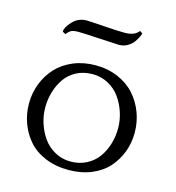

<svg xmlns="http://www.w3.org/2000/svg" viewBox="-103 -764 790 863"><g transform="rotate(15 291.5 -332.5)"><path d="M291 -475.1Q348.6 -475.1 396 -454.6Q443.4 -434.1 474.1 -399.4Q504.9 -364.7 521.5 -320.3Q538.1 -275.9 538.1 -227.1Q538.1 -180.2 522.5 -138.2Q506.8 -96.2 477.3 -62.5Q447.8 -28.8 400.1 -8.8Q352.5 11.2 293 11.2Q231.9 11.2 183.3 -9.5Q134.8 -30.3 105.2 -64.9Q75.7 -99.6 60.3 -142.3Q44.9 -185.1 44.9 -231.9Q44.9 -281.2 62 -325.2Q79.1 -369.1 110.1 -402.6Q141.1 -436 188 -455.6Q234.9 -475.1 291 -475.1ZM292 -27.8Q333 -27.8 365.7 -44.7Q398.4 -61.5 418.9 -89.8Q439.5 -118.2 450.2 -153.6Q460.9 -189 460.9 -227.1Q460.9 -264.2 449.2 -300.3Q437.5 -336.4 416.3 -366.5Q395 -396.5 361.6 -414.8Q328.1 -433.1 288.1 -433.1Q246.1 -433.1 213.1 -415.8Q180.2 -398.4 160.4 -369.6Q140.6 -340.8 130.4 -306.2Q120.1 -271.5 120.1 -233.9Q120.1 -196.8 131.8 -160.4Q143.6 -124 164.8 -94.2Q186 -64.5 219.5 -46.1Q252.9 -27.8 292 -27.8ZM455.1 -668Q455.1 -663.6 450 -652.3Q444.8 -641.1 435.1 -626.7Q425.3 -612.3 407.2 -601.6Q389.2 -590.8 367.2 -590.8Q355 -590.8 276.9 -595.5Q198.7 -600.1 176.8 -600.1Q153.3 -600.1 143.1 -594.5Q132.8 -588.9 122.1 -575.2L107.9 -583Q107.9 -603 134.5 -631.1Q161.1 -659.2 199.2 -659.2Q213.4 -659.2 279.5 -654.5Q345.7 -649.9 377.9 -649.9Q424.3 -649.9 442.9 -675.8Z"/></g></svg>

Font: Quattrocento Roman
Style: Regular
Weight: 400
Designer: Pablo Impallari
Foundry: Pablo Impallari. www.impallari.com Igino Marini. www.ikern.com
Version: Version 1.000